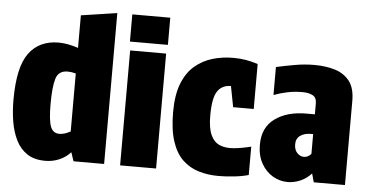

<svg xmlns="http://www.w3.org/2000/svg" viewBox="-52 -851 1841 957"><g transform="rotate(5 869.0 -372.5)"><path d="M204 10Q149 10 113.5 -13.5Q78 -37 57.5 -78Q37 -119 28.5 -170.5Q20 -222 20 -279Q20 -443 71.5 -513Q123 -583 220 -583Q264 -583 318 -565V-728L498 -755V0H345L330 -44Q308 -19 275 -4.5Q242 10 204 10ZM263 -130Q274 -130 288 -134Q302 -138 318 -147V-437Q296 -443 277 -443Q231 -443 218.5 -401Q206 -359 206 -274Q206 -195 218 -162.5Q230 -130 263 -130Z M578 -575H758V0H578ZM573 -755H763V-619H573Z M1071 10Q1017 10 971 -4Q925 -18 890.5 -51Q856 -84 837 -142Q818 -200 818 -288Q818 -374 840.5 -431Q863 -488 902 -521Q941 -554 990 -568.5Q1039 -583 1093 -583Q1128 -583 1157 -578Q1186 -573 1217 -563V-338H1114L1094 -442Q1049 -442 1026.5 -408Q1004 -374 1004 -286Q1004 -223 1020 -189Q1036 -155 1065 -143Q1094 -131 1134 -134.5Q1174 -138 1221 -150V-8Q1190 1 1148 5.5Q1106 10 1071 10Z M1417 10Q1377 10 1342 -10.5Q1307 -31 1285 -70Q1263 -109 1263 -164Q1263 -250 1323.5 -294Q1384 -338 1480 -338H1523V-393Q1523 -422 1503 -432.5Q1483 -443 1452 -443Q1414 -443 1379 -436Q1344 -429 1309 -416V-556Q1354 -566 1402.5 -574.5Q1451 -583 1500 -583Q1555 -583 1601 -569.5Q1647 -556 1675 -521Q1703 -486 1703 -421V0H1547L1535 -43Q1510 -16 1479 -3Q1448 10 1417 10ZM1487 -122Q1507 -122 1523 -140V-239H1510Q1480 -239 1459 -224.5Q1438 -210 1438 -181Q1438 -153 1453 -137.5Q1468 -122 1487 -122Z"/></g></svg>

Font: Protest Strike
Style: Regular
Weight: 400
Designer: Octavio Pardo
Foundry: Ashler Design
Version: Version 2.005; ttfautohint (v1.8.4.7-5d5b)